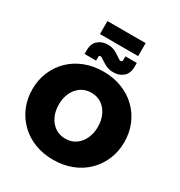

<svg xmlns="http://www.w3.org/2000/svg" viewBox="-236 -1198 1282 1371"><g transform="rotate(30 405.0 -513.0)"><path d="M405 13Q322 13 252.5 -14Q183 -41 132.5 -90.5Q82 -140 54 -206Q26 -272 26 -350Q26 -428 54 -494.5Q82 -561 132.5 -610Q183 -659 252.5 -686Q322 -713 405 -713Q488 -713 557.5 -686Q627 -659 677.5 -610Q728 -561 756 -494.5Q784 -428 784 -350Q784 -272 756 -206Q728 -140 677.5 -90.5Q627 -41 557.5 -14Q488 13 405 13ZM405 -161Q455 -161 491 -186.5Q527 -212 546.5 -255Q566 -298 566 -350Q566 -403 546.5 -445.5Q527 -488 491 -513.5Q455 -539 405 -539Q356 -539 319.5 -513.5Q283 -488 263.5 -445.5Q244 -403 244 -350Q244 -298 263.5 -255Q283 -212 319.5 -186.5Q356 -161 405 -161ZM468 -743Q431 -743 407.5 -754Q384 -765 359 -782Q352 -787 344.5 -792Q337 -797 330 -797Q318 -797 318 -785V-754H223V-784Q223 -840 255.5 -867.5Q288 -895 333 -895Q368 -895 392 -883.5Q416 -872 438 -856Q446 -852 454.5 -845.5Q463 -839 470 -839Q475 -839 479.5 -842.5Q484 -846 484 -855V-885H578V-854Q578 -798 545.5 -770.5Q513 -743 468 -743ZM247 -932V-1039H562V-932Z"/></g></svg>

Font: MuseoModerno Black
Style: Regular
Weight: 900
Designer: Pablo Cosgaya, Héctor Gatti, Marcela Romero, and the Authors of The MuseoModerno Project.
Foundry: Omnibus-Type Team
Version: Version 1.001